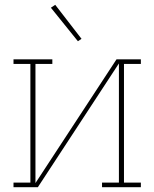

<svg xmlns="http://www.w3.org/2000/svg" viewBox="-20 -776 640 796"><path d="M36 0V-19H106V-511H36V-530H197V-511H127V-17L463 -530H564V-511H494V-19H564V0H403V-19H473V-513L137 0ZM303 -605 191 -744 209 -756 318 -615Z"/></svg>

Font: Iosevka Slab Thin Extended
Style: Regular
Weight: 100
Width: 7
Monospace: yes
Designer: Belleve Invis
Foundry: Belleve Invis
Version: Version 11.1.1; ttfautohint (v1.8.3)